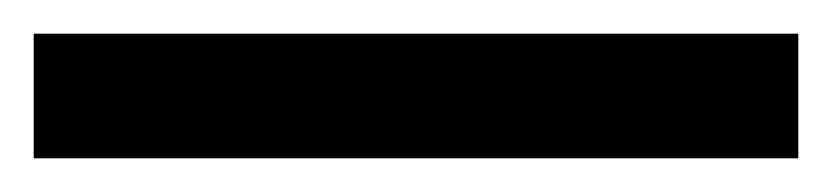

<svg xmlns="http://www.w3.org/2000/svg" viewBox="-22 61 494 114"><path d="M452 155H-2V81H452Z"/></svg>

Font: Noto Sans Lao Condensed Medium
Style: Regular
Weight: 500
Width: 3
Designer: Monotype Design Team
Foundry: Monotype Imaging Inc.
Version: Version 2.003; ttfautohint (v1.8.4.7-5d5b)